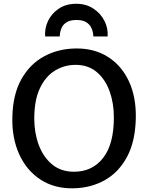

<svg xmlns="http://www.w3.org/2000/svg" viewBox="-20 -1014 804 1042"><path d="M379 8Q275.5 10 200 -39.2Q124.5 -88.5 84.5 -176.2Q44.5 -264 47 -377Q49.5 -501.5 96.2 -584.5Q143 -667.5 220.8 -709Q298.5 -750.5 394 -751Q493 -751.5 566.5 -704.8Q640 -658 679.8 -572.5Q719.5 -487 717 -372Q714.5 -247.5 670 -163.8Q625.5 -80 550 -37Q474.5 6 379 8ZM382 -82Q481 -82 539.5 -156.8Q598 -231.5 598 -377Q598 -454 574.8 -518.8Q551.5 -583.5 505.2 -622.8Q459 -662 390 -662Q329.5 -662 278.5 -631Q227.5 -600 196.8 -535.5Q166 -471 166 -370Q166 -293.5 190.2 -227.8Q214.5 -162 262.5 -122Q310.5 -82 382 -82ZM394 -993.5Q447.5 -993.5 487 -967.2Q526.5 -941 547 -900.5Q567.5 -860 564 -816H487Q486.5 -821.5 484.5 -835.8Q482.5 -850 474 -866.2Q465.5 -882.5 447 -894Q428.5 -905.5 395 -905.5Q361.5 -905.5 342.8 -894Q324 -882.5 316 -866.2Q308 -850 306.2 -835.8Q304.5 -821.5 304 -816H225Q221.5 -860 240.8 -900.5Q260 -941 299.2 -967.2Q338.5 -993.5 394 -993.5Z"/></svg>

Font: Tracken
Style: Regular
Weight: 400
Designer: Eben Sorkin
Foundry: Eben Sorkin
Version: Version 2.001